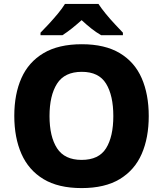

<svg xmlns="http://www.w3.org/2000/svg" viewBox="-20 -951 834 981"><path d="M740 -358Q740 -247 704 -164.5Q668 -82 592 -36Q516 10 397 10Q278 10 202 -36Q126 -82 89.5 -165Q53 -248 53 -359Q53 -470 89.5 -552Q126 -634 202.5 -679.5Q279 -725 398 -725Q516 -725 592 -679.5Q668 -634 704 -551.5Q740 -469 740 -358ZM233 -358Q233 -253 271.5 -193.5Q310 -134 397 -134Q485 -134 522 -193.5Q559 -253 559 -358Q559 -463 522 -523.5Q485 -584 398 -584Q310 -584 271.5 -523.5Q233 -463 233 -358ZM483 -931Q498 -908 520.5 -880.5Q543 -853 567 -827.5Q591 -802 608 -784V-771H497Q471 -786 447 -805Q423 -824 397 -848Q370 -824 347.5 -806Q325 -788 299 -771H187V-784Q206 -803 229.5 -828.5Q253 -854 275.5 -881Q298 -908 312 -931Z"/></svg>

Font: Noto Sans Canadian Aboriginal ExtraBold
Style: Regular
Weight: 800
Designer: Monotype Design Team, Typotheque's Kevin King
Foundry: Monotype Imaging Inc.
Version: Version 2.004; ttfautohint (v1.8.4.7-5d5b)